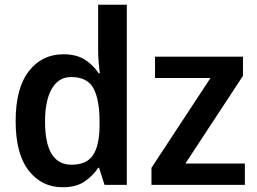

<svg xmlns="http://www.w3.org/2000/svg" viewBox="-20 -780 1084 810"><path d="M282 -85Q170 -85 170 -267Q170 -356 198.5 -405.5Q227 -455 280 -455Q349 -455 374.5 -407Q400 -359 400 -268V-252Q400 -168 373 -126.5Q346 -85 282 -85ZM244 10Q301 10 336.5 -14Q372 -38 394 -72H398L421 0H515V-760H394V-565Q394 -542 396.5 -513.5Q399 -485 401 -471H396Q374 -505 338.5 -528Q303 -551 247 -551Q157 -551 101.5 -479.5Q46 -408 46 -269Q46 -131 101 -60.5Q156 10 244 10ZM1013 0H619V-72L868 -451H634V-541H1005V-460L762 -90H1013Z"/></svg>

Font: Noto Sans Display Medium
Style: Regular
Weight: 500
Designer: Monotype Design Team
Foundry: Monotype Imaging Inc.
Version: Version 1.900